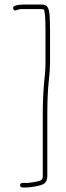

<svg xmlns="http://www.w3.org/2000/svg" viewBox="-20 -711 289 844"><path d="M38.5 -671.5C36.1 -677.8 38 -682.3 44 -685C54.6 -689 69.3 -691 88 -691H161C167 -691 172.3 -690.3 177 -689C185 -687 190.8 -679.6 194.5 -666.8C198.1 -654.1 200 -623.1 200 -574V-433C200 -414.3 198 -386.8 194 -350.5C190 -314.2 188 -267 188 -209V63C188 78.7 183.1 89.9 173.5 96.5C167.1 100.8 155.4 104.7 138.2 108C121.1 111.3 107.6 113 97.7 113H78C75.3 113 73 112 71 110C69 108 68 105.7 68 103C68 100.3 69 98 71 96C73 94 75.3 93 78 93H103.1C109.9 93 124.3 90.7 146.5 86C152.8 84.7 158 82.7 162 80C166 77.3 168 71.7 168 63V-209C168 -268.3 171 -325 177 -379C179 -397 180 -415 180 -433V-574C180 -632.7 177.3 -664.7 172 -670C168.6 -670.7 165 -671 161 -671H70.1C66.3 -671 59.9 -669.3 51 -666C45 -663.3 40.8 -665.2 38.5 -671.5Z"/></svg>

Font: Proton
Style: RgCnd
Weight: 500
Version: Version 1.017